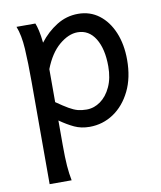

<svg xmlns="http://www.w3.org/2000/svg" viewBox="-84 -575 738 881"><g transform="rotate(-10 285.5 -134.5)"><path d="M51.3 -498H139.2Q144.5 -485.8 149.9 -462.4Q155.3 -439 158.7 -405.3Q193.4 -450.7 239.3 -479.2Q285.2 -507.8 339.4 -507.8Q395 -507.8 436.8 -476.1Q478.5 -444.3 501.7 -388.7Q524.9 -333 524.9 -261.2Q524.9 -177.7 494.9 -116.5Q464.8 -55.2 414.6 -21.5Q364.3 12.2 302.7 12.2Q263.7 12.2 232.2 -2.4Q200.7 -17.1 166 -41.5V73.2Q166 131.8 168.9 169.9Q171.9 208 178.2 239.3H75.7Q75.7 177.7 75.7 106Q75.7 34.2 75.7 -34.4Q75.7 -103 75.7 -157Q75.7 -210.9 75.7 -236.8Q75.7 -328.1 71.8 -392.3Q67.9 -456.5 51.3 -498ZM166 -280.8V-127Q199.7 -103.5 221.7 -90.8Q243.7 -78.1 262 -73.2Q280.3 -68.4 302.7 -68.4Q337.4 -68.4 367.4 -89.8Q397.5 -111.3 416 -151.4Q434.6 -191.4 434.6 -246.6Q434.6 -328.1 404.8 -376.5Q375 -424.8 322.3 -424.8Q280.3 -424.8 236.8 -388.2Q193.4 -351.6 166 -280.8Z"/></g></svg>

Font: Andika LitF DSA DSG
Style: Regular
Weight: 400
Designer: Victor Gaultney, Annie Olsen, Julie Remington, Don Collingsworth, Eric Hays, Becca Hirsbrunner
Foundry: SIL International
Version: Version 6.200 ; LitF DSA DSG; ttfautohint (v1.8.3.10-c5d8)